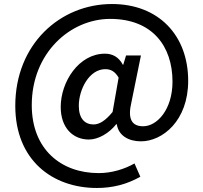

<svg xmlns="http://www.w3.org/2000/svg" viewBox="-20 -755 1012 955"><path d="M462 180C540 180 611 162 678 124L649 58C600 86 536 106 471 106C284 106 138 -12 138 -232C138 -492 330 -661 528 -661C738 -661 838 -525 838 -349C838 -211 762 -127 692 -127C634 -127 614 -165 634 -248L681 -479H607L593 -433H591C571 -471 540 -488 502 -488C372 -488 282 -348 282 -223C282 -120 342 -61 422 -61C470 -61 523 -93 558 -137H561C569 -81 619 -52 681 -52C788 -52 916 -154 916 -353C916 -579 769 -735 537 -735C278 -735 56 -534 56 -229C56 41 240 180 462 180ZM445 -136C403 -136 372 -164 372 -229C372 -309 423 -411 504 -411C532 -411 552 -399 570 -369L540 -198C504 -154 474 -136 445 -136Z"/></svg>

Font: Noto Sans Japanese Medium
Style: Regular
Weight: 500
Designer: Ryoko NISHIZUKA (kana & ideographs); Paul D. Hunt (Latin, Greek & Cyrillic); Wenlong ZHANG (bopomofo); Sandoll Communica
Foundry: Adobe Systems Incorporated
Version: Version 1.000;PS 1;hotconv 1.0.78;makeotf.lib2.5.61930